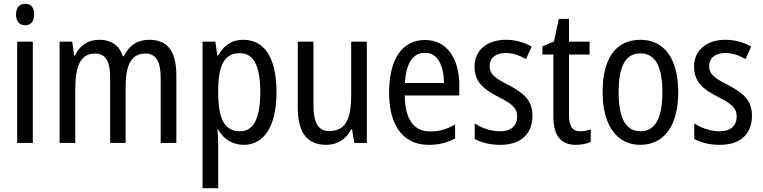

<svg xmlns="http://www.w3.org/2000/svg" viewBox="-20 -758 4043 1018"><path d="M114 -738C84 -738 65 -719 65 -681C65 -644 84 -624 114 -624C143 -624 161 -644 161 -681C161 -719 144 -738 114 -738ZM154 -537H71V0H154Z M772 -547C710 -547 665 -519 637 -460H631C615 -513 573 -547 506 -547C449 -547 403 -519 378 -464H373L363 -537H296V0H379V-280C379 -397 401 -474 484 -474C538 -474 564 -437 564 -347V0H646V-296C646 -412 675 -474 751 -474C805 -474 832 -435 832 -345V0H915V-357C915 -486 869 -547 772 -547Z M1269 -547C1209 -547 1167 -518 1137 -464H1132L1122 -537H1054V240H1137V6C1137 -16 1135 -44 1133 -71H1137C1164 -22 1211 10 1272 10C1381 10 1446 -90 1446 -269C1446 -454 1381 -547 1269 -547ZM1252 -476C1328 -476 1360 -403 1360 -269C1360 -134 1326 -62 1253 -62C1170 -62 1137 -128 1137 -266V-285C1138 -415 1172 -476 1252 -476Z M1925 -537H1842V-253C1842 -126 1812 -63 1724 -63C1668 -63 1642 -106 1642 -199V-537H1559V-186C1559 -62 1603 10 1710 10C1766 10 1815 -18 1842 -72H1847L1858 0H1925Z M2234 -546C2112 -546 2043 -445 2043 -265C2043 -102 2111 10 2253 10C2307 10 2350 -1 2393 -24V-98C2349 -72 2308 -61 2261 -61C2173 -61 2128 -125 2126 -252H2415V-308C2415 -444 2352 -546 2234 -546ZM2234 -478C2303 -478 2333 -407 2334 -318H2127C2133 -425 2170 -478 2234 -478Z M2803 -145C2803 -228 2754 -266 2677 -307C2602 -345 2576 -365 2576 -408C2576 -450 2608 -477 2661 -477C2699 -477 2736 -464 2769 -445L2799 -511C2758 -534 2713 -547 2662 -547C2563 -547 2496 -492 2496 -405C2496 -321 2547 -283 2625 -243C2698 -207 2722 -182 2722 -141C2722 -92 2691 -62 2631 -62C2581 -62 2530 -81 2497 -104V-21C2530 -3 2575 10 2633 10C2739 10 2803 -45 2803 -145Z M3056 -62C3014 -62 2997 -90 2997 -148V-469H3106V-537H2997V-658H2943L2917 -538L2856 -512V-469H2914V-140C2914 -34 2958 10 3033 10C3063 10 3092 4 3112 -6V-72C3096 -66 3075 -62 3056 -62Z M3576 -269C3576 -450 3500 -547 3376 -547C3243 -547 3175 -446 3175 -269C3175 -98 3248 10 3374 10C3507 10 3576 -99 3576 -269ZM3260 -269C3260 -404 3295 -475 3376 -475C3455 -475 3492 -404 3492 -269C3492 -134 3455 -62 3376 -62C3296 -62 3260 -135 3260 -269Z M3967 -145C3967 -228 3918 -266 3841 -307C3766 -345 3740 -365 3740 -408C3740 -450 3772 -477 3825 -477C3863 -477 3900 -464 3933 -445L3963 -511C3922 -534 3877 -547 3826 -547C3727 -547 3660 -492 3660 -405C3660 -321 3711 -283 3789 -243C3862 -207 3886 -182 3886 -141C3886 -92 3855 -62 3795 -62C3745 -62 3694 -81 3661 -104V-21C3694 -3 3739 10 3797 10C3903 10 3967 -45 3967 -145Z"/></svg>

Font: Noto Sans Lao UI Cond
Style: Regular
Weight: 400
Width: 3
Designer: Monotype Design Team
Foundry: Monotype Imaging Inc.
Version: Version 2.000